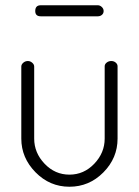

<svg xmlns="http://www.w3.org/2000/svg" viewBox="-20 -704 528 730"><path d="M61 -177V-451Q61 -459 68.5 -465.5Q76 -472 86 -472Q95 -472 102.5 -465.5Q110 -459 110 -451V-177Q110 -123 149.5 -81.5Q189 -40 244 -40Q299 -40 338.5 -81.5Q378 -123 378 -177V-452Q378 -460 385.5 -466Q393 -472 403 -472Q413 -472 420 -466Q427 -460 427 -452V-177Q427 -103 373 -48.5Q319 6 244 6Q169 6 115 -49Q61 -104 61 -177ZM114 -662Q114 -684 135 -684H352Q360 -684 367 -677.5Q374 -671 374 -662Q374 -653 367.5 -647.5Q361 -642 352 -642H135Q114 -642 114 -662Z"/></svg>

Font: Dosis
Style: Light
Weight: 300
Designer: Edgar Tolentino, Pablo Impallari, Igino Marini
Foundry: Edgar Tolentino, Pablo Impallari, Igino Marini
Version: Version 1.007